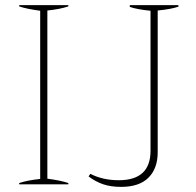

<svg xmlns="http://www.w3.org/2000/svg" viewBox="-20 -720 767 750"><path d="M55 -5Q88 -16 137 -21V-678Q84 -685 55 -695V-700H247V-695Q214 -684 165 -679V-22Q218 -15 247 -5V0H55ZM326 -31 333 -41Q381 -16 444 -16Q568 -16 568 -131V-678Q516 -683 487 -693V-700H677V-694Q648 -684 596 -679V-125Q596 -62 560 -26Q524 10 453 10Q412 10 382 -0.5Q352 -11 326 -31Z"/></svg>

Font: Trirong Thin
Style: Regular
Weight: 250
Designer: Katatrad Team
Foundry: CadsonDemak
Version: Version 1.001